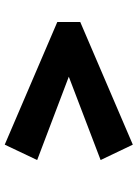

<svg xmlns="http://www.w3.org/2000/svg" viewBox="95 -663 581 811"><g transform="rotate(-90 385.5 -257.5)"><path d="M180 13 115 -123 584 -302V-213L115 -391L180 -528L698 -306V-209Z"/></g></svg>

Font: Lexend Zetta
Style: Bold
Weight: 700
Designer: Bonnie Shaver-Troup, Thomas Jockin
Foundry: Lexend
Version: Version 1.007